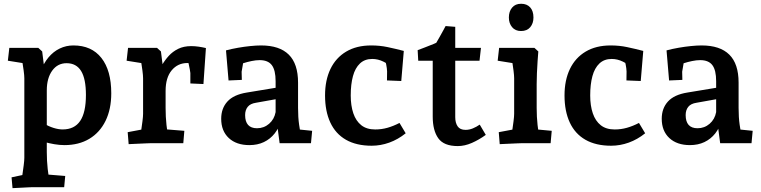

<svg xmlns="http://www.w3.org/2000/svg" viewBox="-20 -742 3943 995"><path d="M44.9 233 39.9 177 148.5 154 90.1 199Q92.7 186.5 96.2 162.7Q99.7 138.9 102.9 114.2Q106.1 89.5 106.1 75.5V-336.3Q106.1 -350.5 102.6 -376.5Q99.1 -402.5 94.8 -428.2Q90.5 -453.9 88.5 -465.2L147.3 -407.1L20.7 -427.4L28.3 -494H178.4L198.6 -475.4L213.6 -355.5L189.2 -369.5Q205.5 -413.7 231.1 -444.3Q256.6 -474.8 289.6 -490.6Q322.5 -506.5 360.5 -506.5Q454.6 -506.5 505.6 -441.6Q556.6 -376.8 556.6 -258.5Q556.6 -176.2 527 -115.7Q497.3 -55.2 442.9 -22.6Q388.5 10 314 10Q289.1 10 261.5 5.3Q234 0.5 206.2 -7.2L205.3 -102.4Q232.7 -86.9 258.1 -79Q283.5 -71.2 304.5 -71.2Q365.7 -71.2 395.5 -115.3Q425.3 -159.5 425.3 -249.9Q425.3 -333.5 400.4 -374Q375.5 -414.5 325 -414.5Q278.5 -414.5 250.5 -375.8Q222.5 -337 222.5 -273.3V45.5Q222.5 92.2 227.2 133.5Q232 174.8 235.6 196.6L178.3 158.6L318 169.9L312.6 228H147.7Q140.9 228 123.8 229Q106.6 230 85.4 231Q64.2 232 44.9 233Z M646.7 5 641.7 -57 763.9 -80 705.5 -29Q708.1 -41.5 711.6 -65.3Q715.1 -89.1 718.3 -113.8Q721.5 -138.5 721.5 -152.5V-336.3Q721.5 -350.5 718.1 -376.5Q714.8 -402.5 710.5 -428.2Q706.2 -453.9 704.2 -465.2L762.6 -407.1L636.1 -427.4L643.6 -494H793.7L814 -475.4L835.6 -305.6L792.9 -355.5Q804.5 -378.6 819.2 -404.1Q833.8 -429.6 854.3 -452.2Q874.8 -474.8 903.4 -488.9Q932 -503 970.9 -503Q989.8 -503 1009.2 -500.2Q1028.5 -497.4 1047.1 -493L1034.3 -306.5L966.5 -309.5V-363.5Q966.5 -367.2 963.7 -381.8Q961 -396.5 957.4 -412.6Q953.8 -428.8 950.7 -436.6L987.5 -413.2Q979.5 -414.1 969.6 -414.7Q959.7 -415.4 951 -415.4Q901.3 -415.4 869.7 -377.5Q838.2 -339.5 838.2 -270.5V-182.5Q838.2 -135.8 842.8 -94.5Q847.4 -53.2 851 -31.4L793.6 -75.4L935.3 -64.1L929.9 0H763.1Q756.3 0 735.7 1Q715.1 2 690.7 3Q666.4 4 646.7 5Z M1272.5 10Q1204.9 10 1165.6 -26.7Q1126.3 -63.5 1126.3 -126.5Q1126.3 -180.5 1158.5 -215.9Q1190.7 -251.4 1259 -262.4L1423.2 -289.5V-230.3L1306.6 -209.5Q1277.3 -205.1 1263.8 -188.4Q1250.3 -171.6 1250.3 -145.6Q1250.3 -112.1 1265.6 -94.7Q1281 -77.4 1311.9 -77.4Q1347.7 -77.4 1374.5 -100.5Q1401.3 -123.7 1408.3 -161V-321.1Q1408.3 -378.5 1388.7 -404.4Q1369.2 -430.4 1325.6 -430.4Q1306.5 -430.4 1283.8 -425.7Q1261.1 -421.1 1240.7 -414.4Q1220.4 -407.7 1209.4 -402.3L1248 -462.5L1232.2 -370.3L1233.2 -328L1164.4 -325L1151.2 -480.9Q1181.2 -488.9 1213.7 -494.5Q1246.3 -500.2 1277.2 -503.3Q1308.2 -506.5 1333.1 -506.5Q1428.5 -506.5 1476.5 -458.9Q1524.6 -411.4 1524.6 -313.7V-182.5Q1524.6 -133.6 1530.1 -95.7Q1535.6 -57.7 1539.6 -36.2L1483.7 -75.7L1597.6 -64.1L1591.6 0H1429.1L1412.3 -127L1436.6 -117.9Q1426.4 -79.7 1403.5 -50.5Q1380.5 -21.4 1347.5 -5.7Q1314.4 10 1272.5 10Z M1906.1 13.2Q1826.9 13.2 1772.9 -17.7Q1718.9 -48.6 1691.7 -107.3Q1664.5 -165.9 1664.5 -247.3Q1664.5 -326.5 1692.5 -384.6Q1720.5 -442.7 1774.1 -474.6Q1827.6 -506.5 1903.6 -506.5Q1948.3 -506.5 1988.3 -498Q2028.3 -489.6 2072.6 -478.1L2059.5 -322.2L1985.4 -325.2L1986 -371.9Q1985.4 -387.5 1981.5 -407.3Q1977.5 -427.1 1970.6 -445.6L2019.5 -392Q1995.6 -408.5 1967.2 -422.5Q1938.8 -436.5 1909 -436.5Q1870.1 -436.5 1845.3 -413Q1820.5 -389.5 1809.1 -347.4Q1797.6 -305.2 1797.6 -247.3Q1797.6 -194.5 1811.1 -154.7Q1824.6 -115 1852.4 -93Q1880.2 -71.1 1924.2 -71.1Q1957.4 -71.1 1988 -79.8Q2018.7 -88.5 2050.3 -104.9L2082.4 -51.3Q2042.9 -19.5 1997.8 -3.1Q1952.6 13.2 1906.1 13.2Z M2352.3 15Q2280.2 15 2251.3 -25.5Q2222.5 -65.9 2222.5 -138V-479.5L2272.9 -427.4H2147.4L2144.4 -482Q2160.5 -488.3 2183 -496.7Q2205.5 -505.1 2228.2 -514.6Q2250.9 -524.2 2265.5 -532L2221.9 -490.7Q2228.8 -499.9 2238.3 -515.7Q2247.7 -531.5 2257.7 -549.5Q2267.6 -567.4 2276.3 -583Q2284.9 -598.7 2289.2 -607L2339.2 -603V-134.6Q2339.2 -105.7 2351.5 -87.4Q2363.8 -69 2392.7 -69Q2411.5 -69 2430.3 -76.6Q2449 -84.3 2466.1 -96.2L2497.5 -43Q2462.8 -17.8 2425.5 -1.4Q2388.1 15 2352.3 15ZM2320.3 -427.4V-494H2472.5L2465 -427.4Z M2569.7 5 2564.7 -57 2686.9 -80 2628.5 -29Q2631.1 -41.5 2634.6 -65.3Q2638.1 -89.1 2641.3 -113.8Q2644.5 -138.5 2644.5 -152.5V-336.3Q2644.5 -350.5 2641.3 -375.5Q2638.2 -400.5 2634 -426.9Q2629.9 -453.4 2626.9 -471.5L2685.6 -407.1L2559.1 -427.4L2566.6 -494H2749.5L2769.7 -475.4Q2768.1 -456.5 2766 -425.9Q2763.8 -395.3 2762.5 -363.1Q2761.2 -330.9 2761.2 -306.3V-182.5Q2761.2 -135.8 2765.8 -94.5Q2770.4 -53.2 2774 -31.4L2716.6 -75.4L2839.2 -64.1L2833.5 0H2686.1Q2679.3 0 2658.7 1Q2638.1 2 2613.7 3Q2589.4 4 2569.7 5ZM2680.1 -581.2Q2650.3 -581.2 2633.7 -601.4Q2617.1 -621.5 2617.1 -651.4Q2617.1 -682.4 2633.7 -702.4Q2650.3 -722.5 2680.5 -722.5Q2710.7 -722.5 2727.6 -703.7Q2744.5 -685 2744.5 -651.3Q2744.5 -620.9 2727.8 -601Q2711.1 -581.2 2680.1 -581.2Z M3147.1 13.2Q3067.9 13.2 3013.9 -17.7Q2959.9 -48.6 2932.7 -107.3Q2905.5 -165.9 2905.5 -247.3Q2905.5 -326.5 2933.5 -384.6Q2961.5 -442.7 3015.1 -474.6Q3068.6 -506.5 3144.6 -506.5Q3189.3 -506.5 3229.3 -498Q3269.3 -489.6 3313.6 -478.1L3300.5 -322.2L3226.4 -325.2L3227 -371.9Q3226.4 -387.5 3222.5 -407.3Q3218.5 -427.1 3211.6 -445.6L3260.5 -392Q3236.6 -408.5 3208.2 -422.5Q3179.8 -436.5 3150 -436.5Q3111.1 -436.5 3086.3 -413Q3061.5 -389.5 3050.1 -347.4Q3038.6 -305.2 3038.6 -247.3Q3038.6 -194.5 3052.1 -154.7Q3065.6 -115 3093.4 -93Q3121.2 -71.1 3165.2 -71.1Q3198.4 -71.1 3229 -79.8Q3259.7 -88.5 3291.3 -104.9L3323.4 -51.3Q3283.9 -19.5 3238.8 -3.1Q3193.6 13.2 3147.1 13.2Z M3555.5 10Q3487.9 10 3448.6 -26.7Q3409.3 -63.5 3409.3 -126.5Q3409.3 -180.5 3441.5 -215.9Q3473.7 -251.4 3542 -262.4L3706.2 -289.5V-230.3L3589.6 -209.5Q3560.3 -205.1 3546.8 -188.4Q3533.3 -171.6 3533.3 -145.6Q3533.3 -112.1 3548.6 -94.7Q3564 -77.4 3594.9 -77.4Q3630.7 -77.4 3657.5 -100.5Q3684.3 -123.7 3691.3 -161V-321.1Q3691.3 -378.5 3671.7 -404.4Q3652.2 -430.4 3608.6 -430.4Q3589.5 -430.4 3566.8 -425.7Q3544.1 -421.1 3523.7 -414.4Q3503.4 -407.7 3492.4 -402.3L3531 -462.5L3515.2 -370.3L3516.2 -328L3447.4 -325L3434.2 -480.9Q3464.2 -488.9 3496.7 -494.5Q3529.3 -500.2 3560.2 -503.3Q3591.2 -506.5 3616.1 -506.5Q3711.5 -506.5 3759.5 -458.9Q3807.6 -411.4 3807.6 -313.7V-182.5Q3807.6 -133.6 3813.1 -95.7Q3818.6 -57.7 3822.6 -36.2L3766.7 -75.7L3880.6 -64.1L3874.6 0H3712.1L3695.3 -127L3719.6 -117.9Q3709.4 -79.7 3686.5 -50.5Q3663.5 -21.4 3630.5 -5.7Q3597.4 10 3555.5 10Z"/></svg>

Font: Andada Pro
Style: Regular
Weight: 400
Designer: Carolina Giovagnoli
Foundry: Huerta Tipografica
Version: Version 3.003